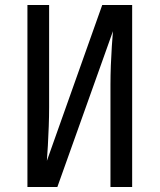

<svg xmlns="http://www.w3.org/2000/svg" viewBox="-20 -750 640 770"><path d="M90 0V-730H177V-320Q177 -284 175.5 -243.5Q174 -203 172 -166.5Q170 -130 168 -105L390 -730H510V0H423V-410Q423 -447 424.5 -487.5Q426 -528 428.5 -564.5Q431 -601 433 -625L210 0Z"/></svg>

Font: Liga JetBrainsMono Nerd Font
Style: Regular
Weight: 400
Designer: Philipp Nurullin, Konstantin Bulenkov
Foundry: JetBrains
Version: Version 2.225; ttfautohint (v1.8.3)